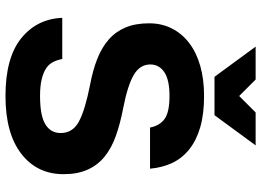

<svg xmlns="http://www.w3.org/2000/svg" viewBox="-146 -794 952 700"><g transform="rotate(90 330.0 -444.0)"><path d="M330 12Q191 12 120 -45Q49 -102 45 -195H195Q199 -175 207 -160Q215 -145 231 -135Q247 -125 271 -119.5Q295 -114 330 -114Q402 -114 433.5 -133.5Q465 -153 465 -189Q465 -233 423.5 -255.5Q382 -278 291 -296Q237 -306 195 -322.5Q153 -339 124 -364.5Q95 -390 80 -426Q65 -462 65 -512Q65 -557 83.5 -594Q102 -631 136.5 -657.5Q171 -684 220 -698Q269 -712 330 -712Q396 -712 444 -698Q492 -684 524.5 -658Q557 -632 574 -596Q591 -560 595 -515H445Q438 -551 413 -568.5Q388 -586 330 -586Q271 -586 243 -567Q215 -548 215 -516Q215 -478 253.5 -455.5Q292 -433 375 -417Q432 -406 476.5 -390Q521 -374 551.5 -349Q582 -324 598.5 -287.5Q615 -251 615 -200Q615 -103 540.5 -45.5Q466 12 330 12ZM150 -900H270L330 -840L390 -900H510L400 -750H260Z"/></g></svg>

Font: Golos Text DemiBold
Style: Regular
Weight: 600
Designer: A.Korolkova, Vitaly Kuzmin
Foundry: ParaType Ltd
Version: Version 2.002